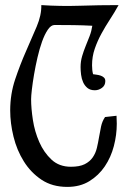

<svg xmlns="http://www.w3.org/2000/svg" viewBox="-20 -728 505 753"><path d="M445 -708Q429 -679 411 -651.5Q393 -624 377.5 -595.5Q362 -567 351.5 -536.5Q341 -506 341 -472Q341 -452 345 -437Q351 -436 359 -435Q367 -434 374.5 -431.5Q382 -429 387.5 -424Q393 -419 393 -410Q393 -393 380 -383.5Q367 -374 352 -374Q334 -374 323 -383Q312 -392 306 -405.5Q300 -419 298 -435Q296 -451 296 -465Q296 -487 302 -507.5Q308 -528 316 -547.5Q324 -567 331.5 -586.5Q339 -606 342 -627Q305 -629 268 -629.5Q231 -630 194 -630Q180 -630 167.5 -611.5Q155 -593 145 -565Q135 -537 127 -502.5Q119 -468 113.5 -435.5Q108 -403 105 -377Q102 -351 102 -339Q102 -303 109 -257.5Q116 -212 134 -171Q152 -130 182 -102Q212 -74 258 -74Q292 -74 312 -84Q332 -94 343.5 -110.5Q355 -127 360 -148Q365 -169 368.5 -190.5Q372 -212 376.5 -232.5Q381 -253 392 -269L437 -274L438 -243Q438 -199 426.5 -155Q415 -111 391 -75.5Q367 -40 330.5 -17.5Q294 5 244 5Q185 5 143 -23Q101 -51 73.5 -95Q46 -139 33 -192Q20 -245 20 -295Q20 -359 39.5 -417Q59 -475 82 -527Q105 -579 124 -624Q143 -669 142 -708Q218 -703 293.5 -705.5Q369 -708 445 -708Z"/></svg>

Font: Germanica
Style: Regular
Weight: 400
Designer: Peter Wiegel
Foundry: Peter Wiegel